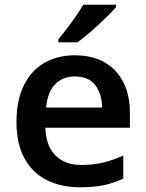

<svg xmlns="http://www.w3.org/2000/svg" viewBox="-20 -786 619 816"><path d="M298 -551Q371 -551 423 -522Q475 -493 503.5 -438Q532 -383 532 -306V-243H173Q175 -167 215 -126Q255 -85 325 -85Q377 -85 418.5 -95Q460 -105 504 -125V-27Q464 -8 421.5 1Q379 10 320 10Q240 10 179 -20.5Q118 -51 84 -113Q50 -175 50 -267Q50 -359 81 -422.5Q112 -486 168 -518.5Q224 -551 298 -551ZM298 -461Q246 -461 214 -427.5Q182 -394 176 -329H414Q413 -387 385 -424Q357 -461 298 -461ZM473 -756Q462 -742 441.5 -722Q421 -702 397.5 -680Q374 -658 350.5 -638.5Q327 -619 309 -606H228V-619Q244 -638 263.5 -663.5Q283 -689 302 -716.5Q321 -744 334 -766H473Z"/></svg>

Font: Noto Sans Sundanese SemiBold
Style: Regular
Weight: 600
Version: Version 2.003